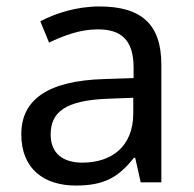

<svg xmlns="http://www.w3.org/2000/svg" viewBox="-20 -565 601 595"><path d="M288 -545C218 -545 152 -524 105 -499L132 -433C176 -454 227 -474 283 -474C353 -474 394 -444 394 -355V-323L303 -320C128 -315 46 -256 46 -149C46 -40 118 10 215 10C305 10 348 -17 395 -76H399L416 0H480V-365C480 -490 418 -545 288 -545ZM314 -259 393 -262V-214C393 -110 325 -61 235 -61C177 -61 137 -88 137 -148C137 -216 180 -254 314 -259Z"/></svg>

Font: Noto Sans Hebrew Droid
Style: Bold
Weight: 700
Designer: Monotype Design Team
Foundry: Monotype Imaging Inc.
Version: Version 1.100